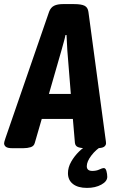

<svg xmlns="http://www.w3.org/2000/svg" viewBox="-49 -722 559 938"><path d="M11 2Q-12 2 -20.5 -5Q-29 -12 -29 -22Q-29 -26 -27.5 -30.5Q-26 -35 -22 -48L191 -665Q199 -686 215.5 -694Q232 -702 258 -702H313Q348 -702 364 -694Q380 -686 383 -664L466 -48Q469 -29 469 -22Q469 -12 459.5 -5Q450 2 421 2H368Q347 2 333 -3Q319 -8 317 -24L307 -141H155L121 -24Q117 -8 101 -3Q85 2 65 2ZM251 -475 190 -263H297L280 -475Q279 -494 278 -513Q277 -532 276 -551H271Q267 -532 261.5 -513Q256 -494 251 -475ZM376 196Q332 196 307.5 177Q283 158 283 124Q283 96 298.5 68.5Q314 41 337.5 18Q361 -5 386 -17L451 -10Q420 8 397.5 37.5Q375 67 375 90Q375 113 402 113Q422 113 436.5 106Q451 99 458 99Q467 99 471 113.5Q475 128 475 142Q475 164 446 180Q417 196 376 196Z"/></svg>

Font: Asap Condensed
Style: Bold Italic
Weight: 700
Width: 3
Italic angle: -6°
Designer: Pablo Cosgaya
Foundry: Omnibus-Type
Version: Version 3.001; ttfautohint (v1.8.4.7-5d5b)